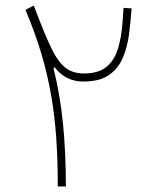

<svg xmlns="http://www.w3.org/2000/svg" viewBox="-20 -676 569 696"><path d="M284.2 -409.7Q245.1 -409.7 219 -429.2Q192.9 -448.7 171.1 -491.5Q149.4 -534.2 123 -602.5L102.5 -655.8L72.3 -640.1Q106.9 -558.6 129.6 -482.4Q152.3 -406.2 165.5 -330.1Q178.7 -253.9 184.1 -172.6Q189.5 -91.3 189.5 0H218.8Q218.8 -119.6 208.7 -224.1Q198.7 -328.6 173.8 -429.7L178.7 -431.6Q217.8 -380.4 282.2 -380.4Q339.8 -380.4 373.5 -403.1Q407.2 -425.8 424.1 -463.9Q440.9 -502 447.3 -549.1Q453.6 -596.2 457 -645.5L427.7 -647.5L424.8 -602.5Q420.9 -542.5 407.5 -499.3Q394 -456.1 365 -432.9Q335.9 -409.7 284.2 -409.7Z"/></svg>

Font: Estedad-FD VF
Style: Regular
Weight: 100
Designer: Amin Abedi
Version: Version 7.3